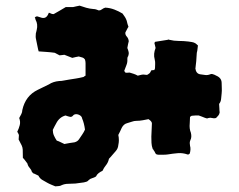

<svg xmlns="http://www.w3.org/2000/svg" viewBox="-20 -630 847 680"><path d="M765 -299Q764 -289 763 -279Q762 -269 756 -262Q757 -254 757 -246Q757 -238 758 -232Q757 -225 753 -220.5Q749 -216 745 -212Q738 -210 731.5 -212Q725 -214 718 -212Q715 -210 711 -211Q707 -212 705 -213Q700 -215 695 -217Q690 -219 684 -221Q678 -221 672 -221Q666 -221 659 -220Q658 -220 656.5 -218.5Q655 -217 653 -216Q653 -210 652.5 -204Q652 -198 652 -193Q650 -174 656 -160Q660 -144 654 -133Q652 -128 652 -123.5Q652 -119 653 -114Q655 -107 654.5 -100Q654 -93 652 -86Q651 -85 648.5 -83.5Q646 -82 644 -83Q627 -89 609.5 -87.5Q592 -86 574 -83Q567 -82 558 -82Q549 -82 541 -82Q539 -82 538 -82.5Q537 -83 535 -83Q531 -85 530 -88Q529 -91 527 -94Q525 -96 524 -98.5Q523 -101 521 -102Q517 -113 516.5 -124Q516 -135 516 -146Q516 -158 517 -169.5Q518 -181 518 -193Q518 -200 506 -208Q496 -206 485 -204Q474 -202 463 -202Q455 -202 447 -199Q439 -196 431 -194Q418 -191 411 -177Q408 -171 405.5 -165Q403 -159 399 -152Q400 -148 400.5 -143Q401 -138 401 -133Q401 -129 400.5 -125Q400 -121 399 -116Q398 -104 390 -95Q385 -89 380 -83.5Q375 -78 370 -72Q369 -71 367 -69Q365 -67 365 -64Q362 -53 355 -44.5Q348 -36 343 -25Q336 -22 329.5 -17Q323 -12 320 -5Q314 -1 306.5 1Q299 3 294 8Q291 12 286.5 13.5Q282 15 277 16Q270 17 262 18Q254 19 247 20Q234 21 221.5 21Q209 21 198 26Q193 29 187.5 29Q182 29 176 30Q169 27 161.5 24Q154 21 147 17Q138 12 129.5 7Q121 2 116 -8Q111 -10 106.5 -12.5Q102 -15 98 -16L93 -21Q91 -29 85 -35.5Q79 -42 77 -51Q73 -56 69.5 -61Q66 -66 61 -71Q61 -92 60.5 -100Q60 -108 57 -114.5Q54 -121 46 -136Q46 -139 46.5 -143.5Q47 -148 47 -152Q46 -154 44.5 -157.5Q43 -161 41 -163Q47 -175 50 -187Q53 -199 48 -212Q52 -219 55.5 -226Q59 -233 59 -240Q70 -291 114 -312Q124 -317 133.5 -321.5Q143 -326 153 -331Q168 -341 189 -343Q198 -343 207 -345Q216 -347 224 -348Q237 -350 249.5 -352Q262 -354 274 -357Q276 -357 278 -359Q280 -361 283 -362V-406Q283 -410 282.5 -412.5Q282 -415 281 -419Q277 -425 271 -426.5Q265 -428 259 -430Q254 -429 248.5 -428Q243 -427 236 -425L208 -436Q204 -435 200 -435Q196 -435 191 -434Q187 -436 182.5 -438.5Q178 -441 174 -443Q160 -445 145.5 -446Q131 -447 117 -448Q115 -454 115 -455Q113 -465 111 -474.5Q109 -484 107 -494Q106 -499 106.5 -503.5Q107 -508 107 -512Q108 -514 108.5 -517.5Q109 -521 110 -524Q115 -544 106 -560Q105 -562 105 -564Q105 -566 103 -567Q106 -572 112 -572Q116 -571 120 -569.5Q124 -568 128 -567Q145 -563 152 -583Q153 -583 153 -585Q157 -584 160.5 -582Q164 -580 170 -580Q180 -586 191 -592Q202 -598 213 -605H239Q244 -606 250 -607.5Q256 -609 262 -610Q273 -606 285.5 -602.5Q298 -599 311 -598Q316 -598 320.5 -596.5Q325 -595 330 -593Q336 -593 341 -597Q346 -601 353 -603Q370 -602 385.5 -596Q401 -590 414 -582Q419 -575 422 -570.5Q425 -566 427 -561Q429 -557 430 -551.5Q431 -546 435 -535Q432 -531 429.5 -525.5Q427 -520 424 -515Q423 -507 429 -500.5Q435 -494 436 -484Q435 -480 433.5 -473.5Q432 -467 431 -460Q434 -453 435.5 -446Q437 -439 434 -431Q432 -429 431.5 -426Q431 -423 431 -421Q432 -410 428 -400Q424 -390 420 -379Q423 -373 425.5 -372.5Q428 -372 439 -373Q446 -371 453.5 -368.5Q461 -366 468 -362Q473 -363 478 -364.5Q483 -366 488 -366Q492 -366 497 -365Q502 -364 506 -368Q510 -370 512 -373.5Q514 -377 516 -381Q519 -381 521.5 -381.5Q524 -382 527 -382Q527 -384 528 -385.5Q529 -387 529 -389Q529 -396 529.5 -403.5Q530 -411 528 -419Q525 -430 526 -440Q527 -450 531 -460Q530 -465 529 -469Q528 -473 527 -477Q527 -478 528 -480Q529 -482 530 -482Q541 -484 552 -485.5Q563 -487 574 -489Q576 -491 580 -489Q596 -485 613 -485Q630 -485 647 -483Q653 -482 660 -481Q667 -480 673 -476Q675 -475 676.5 -473Q678 -471 681 -469Q680 -463 679.5 -456.5Q679 -450 677 -443Q676 -436 676 -428.5Q676 -421 675 -413Q674 -406 673.5 -400Q673 -394 672 -386Q673 -385 673 -383Q673 -381 674 -379Q678 -369 688 -367Q697 -366 706 -364.5Q715 -363 725 -367Q726 -368 731 -368Q735 -367 739 -365.5Q743 -364 746 -362Q765 -354 765 -336Q765 -327 765.5 -318Q766 -309 765 -299ZM281 -171Q278 -194 271 -210Q270 -218 261.5 -222.5Q253 -227 245 -225Q241 -224 238 -220Q235 -216 229 -216Q225 -217 221 -218Q217 -219 212 -221Q190 -215 179 -193Q176 -188 173 -182Q170 -176 167 -170Q167 -159 171 -150Q175 -141 181 -132Q188 -130 194.5 -126.5Q201 -123 208 -120Q219 -122 227 -123.5Q235 -125 244 -126Q255 -129 260 -137Q266 -146 271.5 -154Q277 -162 281 -171Z"/></svg>

Font: Daruma Drop One
Style: Regular
Weight: 400
Designer: Maniackers Design
Version: Version 1.000